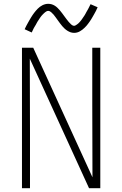

<svg xmlns="http://www.w3.org/2000/svg" viewBox="-20 -985 640 1005"><path d="M95 0V-735H154L464 -57Q464 -153 463.5 -249Q463 -345 463 -441V-735H505V0H446L136 -678Q136 -582 136.5 -486Q137 -390 137 -294V0ZM368 -813Q358 -813 349.5 -816Q341 -819 333 -824Q325 -829 318.5 -835Q312 -841 306 -848Q300 -855 294.5 -862.5Q289 -870 283.5 -877.5Q278 -885 272 -893.5Q266 -902 260.5 -908.5Q255 -915 247.5 -921.5Q240 -928 232 -928Q228 -928 224 -926Q220 -924 217 -921.5Q214 -919 210.5 -916Q207 -913 203 -908.5Q199 -904 197.5 -902.5Q196 -901 194 -898Q192 -895 190 -892.5Q188 -890 186 -886.5Q184 -883 181.5 -879.5Q179 -876 176.5 -872Q174 -868 172 -864Q170 -860 167.5 -855.5Q165 -851 162 -846.5Q159 -842 156.5 -837Q154 -832 151.5 -826.5Q149 -821 146 -815L109 -832Q113 -841 117.5 -849.5Q122 -858 126.5 -866Q131 -874 135 -881Q139 -888 143 -894.5Q147 -901 151 -907Q155 -913 159 -918Q163 -923 167 -928Q171 -933 177 -939Q183 -945 189 -949.5Q195 -954 202 -957.5Q209 -961 216.5 -963Q224 -965 232 -965Q242 -965 250.5 -962.5Q259 -960 267 -955Q275 -950 281.5 -943.5Q288 -937 294 -930Q300 -923 305.5 -915.5Q311 -908 316.5 -900.5Q322 -893 328 -885Q334 -877 339.5 -870.5Q345 -864 352.5 -857Q360 -850 368 -850Q372 -850 376 -852.5Q380 -855 383 -857Q386 -859 389.5 -862Q393 -865 397 -869.5Q401 -874 402.5 -876Q404 -878 406 -880.5Q408 -883 410 -886Q412 -889 414 -892Q416 -895 418.5 -898.5Q421 -902 423.5 -906Q426 -910 428 -914Q430 -918 432.5 -922.5Q435 -927 438 -932Q441 -937 443.5 -942Q446 -947 448.5 -952Q451 -957 454 -963L491 -947Q487 -937 482.5 -928.5Q478 -920 473.5 -912Q469 -904 465 -897Q461 -890 457 -883.5Q453 -877 449 -871.5Q445 -866 441 -860.5Q437 -855 433 -850.5Q429 -846 423 -840Q417 -834 411 -829.5Q405 -825 398 -821Q391 -817 383.5 -815Q376 -813 368 -813Z"/></svg>

Font: Iosevka Extralight Extended
Style: Regular
Weight: 200
Width: 7
Monospace: yes
Designer: Belleve Invis
Foundry: Belleve Invis
Version: Version 32.5.0; ttfautohint (v1.8.4)